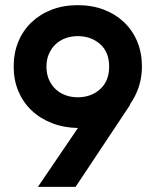

<svg xmlns="http://www.w3.org/2000/svg" viewBox="-20 -729 603 744"><path d="M530 -471Q530 -524 512 -567.5Q494 -611 461 -642.5Q428 -674 382.5 -691.5Q337 -709 281 -709Q226 -709 180.5 -691.5Q135 -674 102 -642.5Q69 -611 51 -567.5Q33 -524 33 -471Q33 -419 51 -376Q69 -333 102 -301.5Q135 -270 181 -252Q227 -234 282 -233L127 -5H273L485 -324H483Q506 -356 518 -393Q530 -430 530 -471ZM160 -471Q160 -498 169.5 -520Q179 -542 195.5 -557.5Q212 -573 234 -581Q256 -589 281 -589Q333 -589 368 -558Q403 -527 403 -471Q403 -415 368 -383.5Q333 -352 281 -352Q256 -352 234 -360Q212 -368 195.5 -383.5Q179 -399 169.5 -421Q160 -443 160 -471Z"/></svg>

Font: IngvarSans
Style: Bold
Weight: 700
Version: Version 3.000